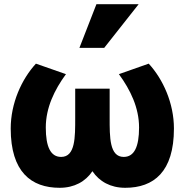

<svg xmlns="http://www.w3.org/2000/svg" viewBox="-20 -863 879 914"><path d="M338 -441H502V-302C502 -210 501 -116 569 -116C619 -116 642 -164 642 -256C642 -350 601 -435 546 -510L688 -560C756 -486 808 -372 808 -251C808 -45 712 31 576 31C506 31 453 1 420 -48C387 1 334 31 264 31C128 31 31 -45 31 -251C31 -372 83 -486 151 -560L294 -510C239 -435 198 -350 198 -256C198 -164 221 -116 271 -116C339 -116 338 -210 338 -302ZM476 -635H358L439 -843H640Z"/></svg>

Font: Repo ExtraBold
Style: Bold
Weight: 700
Designer: Stefan Peev
Foundry: Context Ltd
Version: Version 1.502